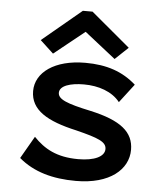

<svg xmlns="http://www.w3.org/2000/svg" viewBox="-51 -733 665 789"><g transform="rotate(5 281.5 -338.5)"><path d="M152 -502 278 -603 406 -502 460 -553 299 -688H259L97 -553ZM291 11C431 11 506 -55 506 -136C506 -209 453 -253 326 -281C227 -302 190 -317 190 -344C190 -373 234 -387 290 -387C350 -387 407 -368 439 -327L498 -404C443 -453 377 -476 288 -476C162 -476 84 -419 84 -342C84 -263 154 -223 275 -196C367 -173 401 -160 401 -130C401 -99 360 -79 293 -79C204 -79 152 -109 108 -155L55 -63C116 -11 195 11 291 11Z"/></g></svg>

Font: Inconsolata SemiExpanded
Style: Bold
Weight: 700
Width: 6
Monospace: yes
Designer: Raph Levien, Cyreal, Brenton Simpson
Foundry: Raph Levien, Cyreal, Google
Version: Version 3.100